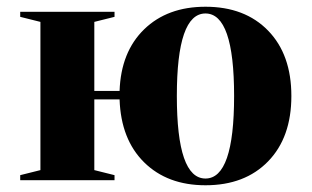

<svg xmlns="http://www.w3.org/2000/svg" viewBox="-20 -535 925 570"><path d="M590 15Q477 15 408 -53Q339 -121 335 -240H260V-30L320 -15V0H40V-15L100 -30V-470L40 -485V-500H320V-485L260 -470V-265H335Q339 -381 408 -448Q477 -515 590 -515Q707 -515 776 -444Q845 -373 845 -250Q845 -127 776 -56Q707 15 590 15ZM505 -250Q505 -5 590 -5Q675 -5 675 -250Q675 -495 590 -495Q505 -495 505 -250Z"/></svg>

Font: Yeseva One
Style: Regular
Weight: 400
Designer: Jovanny Lemonad
Foundry: Jovanny Lemonad
Version: Version 2.000